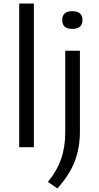

<svg xmlns="http://www.w3.org/2000/svg" viewBox="-20 -828 558 1080"><path d="M88 0V-808H170.5V0ZM302.5 232 249.5 195Q300.5 133 323.8 66.2Q347 -0.5 347 -84.5V-542.5H429.5V-88Q429.5 5 399.8 81.2Q370 157.5 302.5 232ZM387 -665.5Q330 -665.5 330 -715Q330 -765 387 -765Q444 -765 444 -715Q444 -665.5 387 -665.5Z"/></svg>

Font: Encode Sans Expanded
Style: Regular
Weight: 400
Width: 7
Designer: Multiple Designers
Foundry: Impallari Type
Version: Version 3.000; ttfautohint (v1.8.3) -l 8 -r 50 -G 200 -x 14 